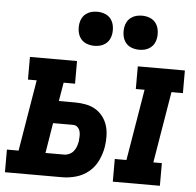

<svg xmlns="http://www.w3.org/2000/svg" viewBox="-70 -800 872 853"><g transform="rotate(5 366.5 -373.0)"><path d="M464 0V-101H516L569 -419H530V-520H740V-419H689L636 -101H674V0ZM-17 0V-101H35L88 -419H49V-520H259V-419H208L194 -336H266Q290 -336 314 -331.5Q338 -327 357.5 -315.5Q377 -304 391 -285.5Q405 -267 411.5 -245.5Q418 -224 418.5 -199Q419 -174 415 -150Q410 -120 396 -90Q382 -60 357 -39Q332 -18 300.5 -9Q269 0 239 0ZM155 -101H239Q250 -101 261.5 -106.5Q273 -112 280.5 -121.5Q288 -131 292 -142.5Q296 -154 298 -166Q299 -177 299.5 -188.5Q300 -200 297 -210.5Q294 -221 286 -228.5Q278 -236 266 -236H177ZM530 -594Q511 -594 494.5 -600.5Q478 -607 468 -620.5Q458 -634 455 -652Q452 -670 455 -688Q457 -701 463.5 -712.5Q470 -724 481 -732Q492 -740 504.5 -743Q517 -746 530 -746Q548 -746 564.5 -739.5Q581 -733 591 -719.5Q601 -706 604 -688Q607 -670 604 -652Q602 -639 595.5 -627.5Q589 -616 578 -608Q567 -600 554.5 -597Q542 -594 530 -594ZM330 -594Q311 -594 294.5 -600.5Q278 -607 268 -620.5Q258 -634 255 -652Q252 -670 255 -688Q257 -701 263.5 -712.5Q270 -724 281 -732Q292 -740 304.5 -743Q317 -746 330 -746Q348 -746 364.5 -739.5Q381 -733 391 -719.5Q401 -706 404 -688Q407 -670 404 -652Q402 -639 395.5 -627.5Q389 -616 378 -608Q367 -600 354.5 -597Q342 -594 330 -594Z"/></g></svg>

Font: Iosevka Etoile Oblique
Style: Bold
Weight: 700
Italic angle: -9°
Designer: Belleve Invis
Foundry: Belleve Invis
Version: Version 15.5.2; ttfautohint (v1.8.4)